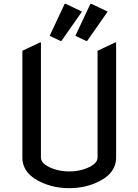

<svg xmlns="http://www.w3.org/2000/svg" viewBox="-20 -980 728 1010"><path d="M97.7 -712.9 190.4 -756.8H195.3V-151.4Q195.3 -117.7 254.4 -94.2Q295.4 -78.1 344.2 -78.1Q393.1 -78.1 434.1 -94.2Q493.2 -117.7 493.2 -151.4V-712.9L585.9 -756.8H590.8V-151.4Q590.8 -62 480 -16.1Q418 9.8 344.2 9.8Q270.5 9.8 208.5 -16.1Q97.7 -62 97.7 -151.4ZM455.6 -960H460.4L546.4 -918.9L438.5 -764.6H433.6L376.5 -791.5ZM320.3 -960H325.2L411.1 -918.9L303.2 -764.6H298.3L241.2 -791.5Z"/></svg>

Font: Nova Flat
Style: Book
Weight: 400
Version: Version 2.000